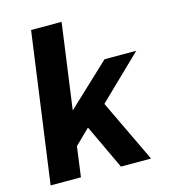

<svg xmlns="http://www.w3.org/2000/svg" viewBox="-110 -830 810 918"><g transform="rotate(-15 294.5 -371.0)"><path d="M524 0 376 -310 589 -516H432L222 -319L280 -742H129L27 0H177L197 -149L271 -221L375 0Z"/></g></svg>

Font: United Sans
Style: Bold Italic
Weight: 700
Italic angle: -8°
Designer: Pablo Impallari, Rodrigo Fuenzalida (Modified by Dan O. Williams)
Version: Version 1.000;PS 001.000;hotconv 1.0.88;makeotf.lib2.5.64775